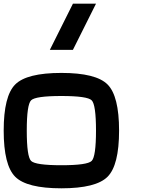

<svg xmlns="http://www.w3.org/2000/svg" viewBox="-20 -1020 790 1040"><path d="M500 -312.5Q500 -453.1 476.6 -476.6Q453.1 -500 312.5 -500Q171.9 -500 148.4 -476.6Q125 -453.1 125 -312.5Q125 -171.9 148.4 -148.4Q171.9 -125 312.5 -125Q453.1 -125 476.6 -148.4Q500 -171.9 500 -312.5ZM625 -312.5Q625 -125 562.5 -62.5Q500 0 312.5 0Q125 0 62.5 -62.5Q0 -125 0 -312.5Q0 -500 62.5 -562.5Q125 -625 312.5 -625Q500 -625 562.5 -562.5Q625 -500 625 -312.5ZM375 -750H250L375 -1000H500Z"/></svg>

Font: CraftyPE
Style: Regular
Weight: 400
Designer: Erek Butcher
Foundry: Haunted Coop
Version: Version 0.018;April 4, 2024;FontCreator 15.0.0.2962 64-bit